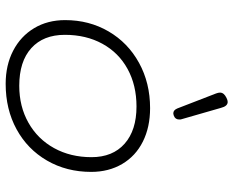

<svg xmlns="http://www.w3.org/2000/svg" viewBox="-93 -721 824 678"><g transform="rotate(90 319.0 -382.0)"><path d="M51 -200Q51 -285 91 -353.5Q131 -422 202 -461Q273 -500 362 -500Q429 -500 480 -474.5Q531 -449 559 -401.5Q587 -354 587 -292Q587 -205 547 -136Q507 -67 436.5 -28.5Q366 10 276 10Q210 10 159 -16.5Q108 -43 79.5 -90.5Q51 -138 51 -200ZM535 -293Q535 -368 487.5 -410Q440 -452 356 -452Q281 -452 223.5 -420.5Q166 -389 134.5 -331.5Q103 -274 103 -199Q103 -123 150 -80.5Q197 -38 283 -38Q356 -38 413.5 -70.5Q471 -103 503 -161Q535 -219 535 -293ZM380 -582Q369 -582 363 -596L310 -733Q307 -741 307 -747Q307 -761 326 -770Q334 -774 340 -774Q355 -774 361 -750L401 -611Q402 -609 402 -603Q402 -589 389 -584Q383 -582 380 -582Z"/></g></svg>

Font: Kodchasan ExtraLight
Style: Italic
Weight: 275
Italic angle: -10°
Version: Version 1.000; ttfautohint (v1.6)